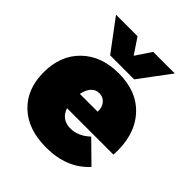

<svg xmlns="http://www.w3.org/2000/svg" viewBox="-213 -901 1040 1040"><g transform="rotate(45 307.0 -380.5)"><path d="M15.1 -271Q15.1 -400.4 95 -477.8Q174.8 -555.2 307.1 -555.2Q450.2 -555.2 528.8 -465.1Q607.4 -375 598.1 -223.1H242.2Q265.1 -158.2 333 -158.2Q392.1 -158.2 443.8 -207L561 -91.8Q470.7 7.8 313 7.8Q173.8 7.8 94.5 -67.6Q15.1 -143.1 15.1 -271ZM71.8 -769H236.8L296.9 -679.2L356.9 -769H522L389.2 -590.8H205.1ZM236.8 -327.1H373Q375 -360.8 356.7 -382.8Q338.4 -404.8 309.1 -404.8Q280.8 -404.8 262.2 -383.8Q243.7 -362.8 236.8 -327.1Z"/></g></svg>

Font: Trueno Black
Style: Regular
Weight: 900
Designer: Julieta Ulanovsky
Foundry: Julieta Ulanovsky
Version: Version 3.001b | FøM Fix